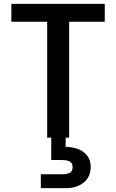

<svg xmlns="http://www.w3.org/2000/svg" viewBox="-20 -715 604 997"><path d="M321 0V48Q379 48 415 75.5Q451 103 451 153Q451 203 415 232.5Q379 262 324 262H192V190H301Q329 190 343 182Q357 174 357 153Q357 132 343 124Q329 116 301 116H246V0H225V-602H39V-695H524V-602H339V0Z"/></svg>

Font: Poppins-tnum Medium
Style: Regular
Weight: 500
Designer: Ninad Kale (Devanagari), Jonny Pinhorn (Latin)
Foundry: Indian Type Foundry
Version: Version 4.004